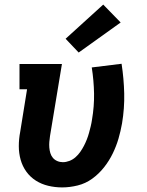

<svg xmlns="http://www.w3.org/2000/svg" viewBox="-20 -809 640 837"><path d="M251 8Q220 8 190.5 1Q161 -6 136.5 -21.5Q112 -37 95 -60.5Q78 -84 70 -112.5Q62 -141 62 -172Q62 -203 68 -234L98 -420H65V-530H250L198 -216Q196 -203 195 -190.5Q194 -178 195 -165.5Q196 -153 199.5 -141.5Q203 -130 210.5 -121Q218 -112 229.5 -107Q241 -102 254 -102Q268 -102 282.5 -107.5Q297 -113 309 -123.5Q321 -134 330 -147Q339 -160 346 -173.5Q353 -187 358.5 -201Q364 -215 368 -229.5Q372 -244 375.5 -258.5Q379 -273 381 -287Q391 -345 390 -401.5Q389 -458 380 -515L510 -531Q520 -466 521.5 -401.5Q523 -337 512 -271Q506 -237 496.5 -204.5Q487 -172 471.5 -140Q456 -108 433.5 -79.5Q411 -51 382 -30Q353 -9 318.5 -0.5Q284 8 251 8ZM323 -580 266 -640 430 -789 506 -711Z"/></svg>

Font: Iosevka Slab XBdExObl
Style: Regular
Weight: 800
Width: 7
Italic angle: -9°
Monospace: yes
Designer: Belleve Invis
Foundry: Belleve Invis
Version: Version 11.1.0; ttfautohint (v1.8.3)